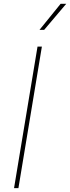

<svg xmlns="http://www.w3.org/2000/svg" viewBox="-20 -967 360 987"><path d="M195.3 -727.5 74.7 0H52.2L172.9 -727.5ZM183.1 -813.5 291.5 -947.3H320.3L207 -813.5Z"/></svg>

Font: Inter 24pt Thin
Style: Italic
Weight: 250
Italic angle: -9.3988°
Version: Version 4.001;git-66647c0bb